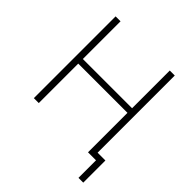

<svg xmlns="http://www.w3.org/2000/svg" viewBox="-232 -890 1208 1208"><g transform="rotate(45 372.0 -286.0)"><path d="M105 0V-727.5H148.9V-392.1H586.9V-727.5H631.3V0H586.9V-351.1H148.9V0ZM658.2 156.2V0H610.8V-41H700.7V156.2Z"/></g></svg>

Font: Inter Extra Light
Style: Regular
Weight: 200
Designer: Rasmus Andersson
Foundry: rsms
Version: Version 4.000;git-3c8e0fc